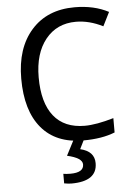

<svg xmlns="http://www.w3.org/2000/svg" viewBox="-63 -770 725 1056"><g transform="rotate(-5 300.0 -242.0)"><path d="M548.8 -98.1V-19Q477.5 9.8 374 9.8Q223.1 9.8 143.1 -85.9Q63 -181.6 63 -357.9Q63 -526.9 150.4 -625.5Q237.8 -724.1 389.2 -724.1Q496.6 -724.1 576.2 -682.1L538.1 -606Q462.9 -644 389.2 -644Q284.2 -644 221.7 -566.7Q159.2 -489.3 159.2 -356.9Q159.2 -216.8 217.8 -143.3Q276.4 -69.8 389.2 -69.8Q452.6 -69.8 548.8 -98.1ZM248 235.8V183.1Q264.2 186 287.1 186Q360.8 186 360.8 141.1Q360.8 105 276.9 85.9L321.3 0H379.9L352.1 56.2Q430.2 74.2 430.2 140.1Q430.2 240.2 288.1 240.2Q271.5 240.2 248 235.8Z"/></g></svg>

Font: TypoPRO Noto Mono
Style: Regular
Weight: 400
Designer: Monotype Design Team
Foundry: Monotype Imaging Inc.
Version: Version 1.00